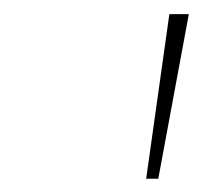

<svg xmlns="http://www.w3.org/2000/svg" viewBox="-20 -748 294 279"><path d="M192.4 -488.3 226.1 -727.5H254.4L210 -488.3Z"/></svg>

Font: Inter 16pt Thin
Style: Italic
Weight: 250
Italic angle: -9.3988°
Version: Version 4.001;git-66647c0bb